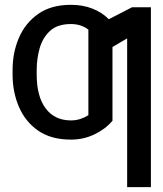

<svg xmlns="http://www.w3.org/2000/svg" viewBox="-20 -558 665 781"><path d="M593.8 -528.4V203.1H497.2V-402L437.5 -366.8V-66.8Q408.7 -32.7 364.2 -11.4Q319.6 9.9 268.5 9.9Q187.5 9.9 134.9 -26.8Q82.4 -63.6 56.8 -123.8Q31.2 -183.9 31.2 -254.3V-274.1Q31.2 -344.5 57.2 -404.7Q83.1 -464.8 135.7 -501.6Q188.2 -538.4 268.5 -538.4Q317.1 -538.4 356.2 -522.9Q395.2 -507.5 422.6 -479.8L517 -528.4ZM268.5 -68.2Q288.7 -68.2 306.6 -74Q324.6 -79.9 339.5 -89.5V-437.5Q310 -460.2 268.5 -460.2Q213.8 -460.2 183.6 -432.4Q153.4 -404.5 141.3 -361.7Q129.3 -318.9 129.3 -274.1V-254.3Q129.3 -165.8 165.8 -117Q202.4 -68.2 268.5 -68.2Z"/></svg>

Font: Inter UI
Style: Regular
Weight: 400
Designer: Rasmus Andersson
Foundry: rsms
Version: Version 2.2